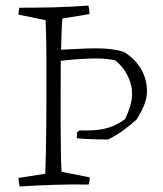

<svg xmlns="http://www.w3.org/2000/svg" viewBox="-20 -668 589 695"><path d="M51 7Q47 -9 47 -24L144 -39Q145 -71 146 -115.5Q147 -160 147.5 -209.5Q148 -259 148 -307Q148 -383 148 -456.5Q148 -530 145 -595L47 -615Q47 -628 50 -640Q115 -640 176 -641.5Q237 -643 300 -648Q304 -633 304 -617L206 -601Q204 -581 203 -553.5Q202 -526 201 -488Q231 -489 262.5 -491Q294 -493 327 -493Q366 -493 395 -488Q424 -483 432 -478Q471 -453 491.5 -416.5Q512 -380 512 -338Q512 -314 502.5 -289.5Q493 -265 474 -235Q451 -214 424.5 -195Q398 -176 371 -163Q358 -163 335.5 -163.5Q313 -164 291 -165Q269 -166 258 -168Q258 -174 258.5 -179.5Q259 -185 259 -189L268 -196Q293 -195 318 -196.5Q343 -198 362 -203Q380 -207 397.5 -215.5Q415 -224 433 -237Q443 -258 450.5 -281.5Q458 -305 458 -330Q458 -364 440.5 -397Q423 -430 396 -450Q359 -458 307 -456Q274 -455 245.5 -452.5Q217 -450 200 -448Q200 -394 199.5 -334.5Q199 -275 199.5 -218Q200 -161 200.5 -115.5Q201 -70 203 -46L305 -26Q305 -12 301 0Q237 -1 175.5 1Q114 3 51 7Z"/></svg>

Font: Labrada Light
Style: Regular
Weight: 300
Designer: Mercedes Jáuregui
Foundry: Omnibus-Type Team
Version: Version 1.000; ttfautohint (v1.8.4.7-5d5b)